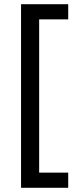

<svg xmlns="http://www.w3.org/2000/svg" viewBox="-20 -734 369 912"><path d="M304 158H80V-714H304V-642H166V86H304Z"/></svg>

Font: Apis
Style: Regular
Weight: 400
Designer: Monotype Design Team
Foundry: Monotype Imaging Inc.
Version: Version 2.000; build 0001